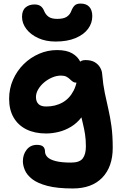

<svg xmlns="http://www.w3.org/2000/svg" viewBox="-20 -806 689 1086"><path d="M391.6 260Q303.2 260 247.5 245.2Q191.8 230.4 162 207Q132.2 183.6 120.8 156.6Q109.4 129.6 109.4 106.2Q109.4 67.6 131 40.5Q152.6 13.4 188.6 13.4Q213.8 13.4 224.2 23.4Q234.6 33.4 234.6 51Q234.6 68.4 248.5 82.6Q262.4 96.8 295 105.2Q327.6 113.6 382 113.6Q430 113.6 447.9 90.3Q465.8 67 465.8 22.4Q465.8 -16 461 -46.7Q456.2 -77.4 449.1 -105.8Q442 -134.2 435.2 -165.4Q428.4 -196.6 423.4 -235.2L481 -227.4Q467.6 -177.4 441.5 -143.3Q415.4 -109.2 381.4 -88.8Q347.4 -68.4 311 -59.7Q274.6 -51 240.6 -51Q176.2 -51 129.4 -74.2Q82.6 -97.4 57.1 -141.2Q31.6 -185 31.6 -247Q31.6 -304.8 53.6 -354.9Q75.6 -405 113.5 -442.6Q151.4 -480.2 200.2 -501.5Q249 -522.8 302.6 -522.8Q357.2 -522.8 389 -503.9Q420.8 -485 434.5 -455.8Q448.2 -426.6 448.2 -395.4Q448.2 -370.2 437.2 -354.2Q426.2 -338.2 413.8 -338.2Q400.4 -338.2 391.8 -344.2Q383.2 -350.2 375 -358.3Q366.8 -366.4 355.3 -372.4Q343.8 -378.4 324.8 -378.4Q300.2 -378.4 275 -367.7Q249.8 -357 229.2 -339.5Q208.6 -322 196 -300.4Q183.4 -278.8 183.4 -257.2Q183.4 -231.6 197.5 -217.6Q211.6 -203.6 241.2 -203.6Q292.8 -203.6 333.1 -226Q373.4 -248.4 396.7 -293.9Q420 -339.4 420 -408Q420 -438.4 429.4 -452.3Q438.8 -466.2 463.4 -466.2Q495.4 -466.2 515.4 -454.5Q535.4 -442.8 546.2 -424.3Q557 -405.8 558 -386Q563 -327 572.8 -280.1Q582.6 -233.2 592.9 -188.7Q603.2 -144.2 610.4 -92.1Q617.6 -40 617.6 30.2Q617.6 137 558.7 198.5Q499.8 260 391.6 260ZM294.4 -571Q239 -571 196.1 -590.6Q153.2 -610.2 128.9 -642.2Q104.6 -674.2 104.6 -711Q104.6 -746.6 124.4 -763.7Q144.2 -780.8 174.8 -780.8Q196.4 -780.8 209.4 -771.7Q222.4 -762.6 230.2 -742.8Q238.2 -723.4 254.7 -711.3Q271.2 -699.2 303.4 -699.2Q339.2 -699.2 357.1 -710.8Q375 -722.4 382.6 -742.2Q390.6 -763.4 401.9 -774.6Q413.2 -785.8 435.4 -785.8Q468.6 -785.8 485.3 -767.1Q502 -748.4 502 -714.6Q502 -674.8 477.8 -642.4Q453.6 -610 407.1 -590.5Q360.6 -571 294.4 -571Z"/></svg>

Font: Shantell Sans Light
Style: Regular
Weight: 300
Designer: Stephen Nixon, Anya Danilova, Shantell Martin
Foundry: Arrow Type
Version: Version 1.011;[c5ecc13dd]